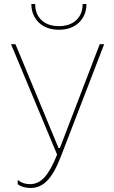

<svg xmlns="http://www.w3.org/2000/svg" viewBox="-20 -740 568 955"><path d="M132 195Q156 195 176.5 186Q197 177 215 158.5Q233 140 250 110Q267 80 283 38L498 -520H476L278 -4H271L57 -520H35L264 29Q234 105 202.5 140.5Q171 176 129 176Q112 176 97 171Q82 166 68 155V176Q81 186 97.5 190.5Q114 195 132 195ZM136 -720Q136 -691 146 -667.5Q156 -644 174 -627Q192 -610 217 -601Q242 -592 273 -592Q304 -592 329 -601Q354 -610 372 -627Q390 -644 400 -667.5Q410 -691 410 -720H391Q391 -669 359 -639.5Q327 -610 273 -610Q219 -610 187 -639.5Q155 -669 155 -720Z"/></svg>

Font: Fixel Variable
Style: Regular
Weight: 100
Width: 3
Designer: AlfaBravo + MacPaw
Foundry: Kyrylo Tkachov, Marchela Mozhyna, Serhii Makarenko, Maria Weinstein, Zakhar Kryvoshyya
Version: Version 1.211